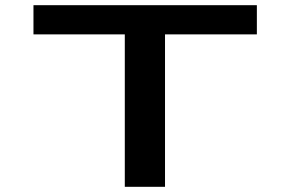

<svg xmlns="http://www.w3.org/2000/svg" viewBox="-20 -720 1140 740"><path d="M461 0V-587.5H109V-700H970V-587.5H616V0Z"/></svg>

Font: Trispace Expanded SemiBold
Style: Regular
Weight: 600
Width: 7
Designer: Tyler Finck
Foundry: Etcetera Type Company
Version: Version 1.210; ttfautohint (v1.8.3)